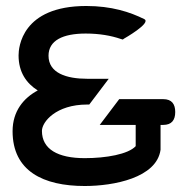

<svg xmlns="http://www.w3.org/2000/svg" viewBox="-20 -610 623 641"><path d="M22 -172C22 -39 124 11 263 11C359 11 503 -16 516 -110V-193H525C553 -193 565 -209 565 -236C565 -262 554 -279 525 -279H378L313 -193H433V-122C408 -95 334 -82 263 -82C173 -82 120 -112 120 -173C120 -203 167 -261 271 -261H278L343 -347H271C202 -347 142 -366 142 -424C142 -475 190 -498 266 -498C312 -498 351 -491 383 -480L390 -478L394 -481C394 -481 486 -533 462 -546C414 -570 352 -590 268 -590C52 -590 42 -451 42 -425C42 -369 68 -332 106 -308C59 -283 22 -239 22 -172Z"/></svg>

Font: Charger Pro
Style: ExBdSuExt
Weight: 400
Designer: Jasper
Foundry: Cannot Into Space Fonts
Version: Version 1.09